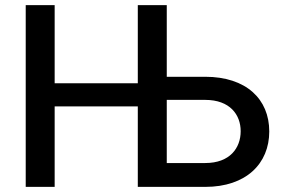

<svg xmlns="http://www.w3.org/2000/svg" viewBox="-20 -731 1114 751"><path d="M193.8 -710.9H80.6V0H193.8V-314.9H519V0H782.7C942.9 0 1033.2 -91.3 1033.2 -216.8C1033.2 -343.3 942.9 -430.7 782.7 -430.7H632.3V-710.9H519V-405.3H193.8ZM632.3 -340.3H782.7C879.4 -340.3 921.4 -282.2 921.4 -217.8C921.4 -152.3 879.4 -93.3 782.7 -93.3H632.3Z"/></svg>

Font: Bert Sans Medium
Style: Regular
Weight: 500
Designer: Christian Robertson (Google), Cristiano Sobral
Foundry: Google, Cristiano Sobral
Version: Version 3.101